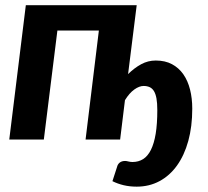

<svg xmlns="http://www.w3.org/2000/svg" viewBox="-20 -535 799 736"><path d="M488 86Q511 86 528.8 74.8Q546.5 63.5 558.5 39.5Q570.5 15.5 576.8 -22.2Q583 -60 583 -113Q583 -140 579.8 -157.8Q576.5 -175.5 570 -186Q563.5 -196.5 553.5 -201Q543.5 -205.5 530.5 -205.5Q514 -205.5 495 -192Q476 -178.5 459 -151L440.5 0H308L359 -418H200L148 0H15.5L79 -515H504L471 -251Q495.5 -275 521.5 -289Q547.5 -303 577 -303Q613 -303 639.2 -289Q665.5 -275 682.8 -250.2Q700 -225.5 708.5 -191.8Q717 -158 717 -118.5Q717 -50 701.8 5.2Q686.5 60.5 658.5 99.5Q630.5 138.5 591.2 159.5Q552 180.5 504 180.5Q477.5 180.5 454.2 175Q431 169.5 411 159.5L428.5 105.5Q431 94.5 439 88.2Q447 82 459.5 82Q465 82 472.2 84Q479.5 86 488 86Z"/></svg>

Font: Lato Heavy
Style: Italic
Weight: 800
Italic angle: -7°
Designer: Lukasz Dziedzic
Foundry: tyPoland Lukasz Dziedzic
Version: Version 2.007; 2014-02-27